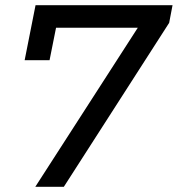

<svg xmlns="http://www.w3.org/2000/svg" viewBox="-20 -720 685 740"><path d="M645 -700 632 -632 226 0H116L511 -613H196L171 -488H75L117 -700Z"/></svg>

Font: Idrija
Style: Italic
Weight: 500
Italic angle: -11.3°
Designer: Julieta Ulanovsky
Foundry: Julieta Ulanovsky
Version: Version 7.200